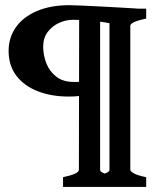

<svg xmlns="http://www.w3.org/2000/svg" viewBox="-20 -616 623 751"><path d="M523.4 -582Q523.4 -582 513.9 -570.8Q504.4 -559.6 491.7 -544.9Q479 -530.3 468.8 -520Q458.5 -509.8 456.5 -511.2Q427.2 -522.9 388.7 -528.8Q350.1 -534.7 315.9 -536.6Q281.7 -538.6 265.1 -538.6Q238.3 -538.6 211.4 -526.6Q184.6 -514.6 166.7 -491.2Q148.9 -467.8 148.9 -433.1Q148.9 -399.9 161.4 -368.2Q173.8 -336.4 200.4 -315.9Q227.1 -295.4 269 -295.4Q298.8 -295.4 311.5 -297.4Q324.2 -299.3 324.2 -299.3L328.1 -255.4Q328.1 -255.4 312 -246.8Q295.9 -238.3 249.5 -238.3Q181.2 -238.3 127.9 -259Q74.7 -279.8 44.2 -319.6Q13.7 -359.4 13.7 -417Q13.7 -469.7 42.5 -510Q71.3 -550.3 124.8 -573Q178.2 -595.7 251 -595.7Q267.1 -595.7 299.3 -594.2Q331.5 -592.8 369.9 -590.8Q408.2 -588.9 443.1 -586.9Q478 -585 500.7 -583.5Q523.4 -582 523.4 -582ZM226.6 115.2V77.1Q288.6 64 288.6 48.3L289.6 -545.4Q289.6 -550.8 272.7 -543.9Q255.9 -537.1 222.7 -543.5V-582H551.8V-543.5Q489.7 -530.3 489.7 -515.1V48.3Q489.7 54.2 504.2 62.3Q518.6 70.3 551.8 77.1V115.2ZM408.2 -537.6 371.6 -546.4V48.3Q371.6 53.7 378.2 57.6Q384.8 61.5 389.2 63Q394.5 61.5 401.4 57.6Q408.2 53.7 408.2 48.3Z"/></svg>

Font: Namdhinggo ExtraBold
Style: Regular
Weight: 800
Designer: Victor Gaultney
Foundry: SIL International
Version: Version 3.001